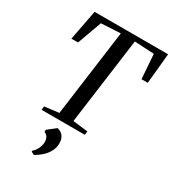

<svg xmlns="http://www.w3.org/2000/svg" viewBox="-240 -869 1149 1281"><g transform="rotate(30 334.5 -228.0)"><path d="M123.5 0 126 -28 236.5 -41.5 326 -706 177 -698 109 -511 58 -510.5 102.5 -743H669L646.5 -510.5L598.5 -510L584.5 -698L434 -706L344.5 -41.5L459 -28L456.5 0ZM205.5 274.5V267.5Q219.5 255.5 229.2 240Q239 224.5 244.2 207.8Q249.5 191 249 174.5Q249 153 239.5 138.2Q230 123.5 214 118V101L277 52Q308.5 60 323.5 81.8Q338.5 103.5 338 136.5Q337.5 167 324 194.2Q310.5 221.5 286 244.8Q261.5 268 229 286.5Z"/></g></svg>

Font: Merriweather 96pt
Style: Italic
Weight: 400
Italic angle: -7.8°
Version: Version 2.101